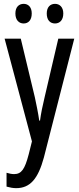

<svg xmlns="http://www.w3.org/2000/svg" viewBox="-20 -831 410 998"><path d="M60 -761C60 -726 79 -709 103 -709C127 -709 145 -726 145 -761C145 -794 127 -811 103 -811C79 -811 60 -795 60 -761ZM223 -761C223 -726 241 -709 266 -709C290 -709 309 -726 309 -761C309 -794 290 -811 266 -811C242 -811 223 -795 223 -761ZM4 -630 146 -96 129 -28C109 48 92 74 53 74C41 74 27 71 14 67V139C32 144 48 147 64 147C137 147 178 98 208 -12L366 -630H283L212 -326C201 -281 193 -241 188 -204H184C178 -246 169 -288 161 -326L88 -630Z"/></svg>

Font: Noto Sans Kannada UI ExtraCondensed
Style: Regular
Weight: 400
Width: 2
Designer: Jelle Bosma - Monotype Design Team
Foundry: Monotype Imaging Inc.
Version: Version 2.005